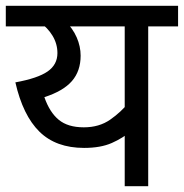

<svg xmlns="http://www.w3.org/2000/svg" viewBox="-20 -642 634 662"><path d="M594 -622V-551H491V0H410V-216L433 -191Q404 -166 365.5 -149Q327 -132 270 -132Q173 -132 116 -188Q59 -244 33 -358Q110 -372 144 -395.5Q178 -419 178 -459Q178 -491 161 -519Q144 -547 116 -566L159 -551H0V-622ZM175 -551 203 -572Q231 -544 244.5 -513Q258 -482 258 -450Q258 -397 228 -362.5Q198 -328 133 -307Q151 -255 182.5 -229Q214 -203 269 -203Q322 -203 360 -229.5Q398 -256 425 -290L410 -239V-551Z"/></svg>

Font: lhindi25
Style: Book
Weight: 400
Designer: Jelle Bosma - Monotype Design Team
Foundry: Monotype Imaging Inc.
Version: Version 2.003